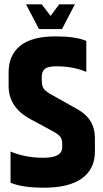

<svg xmlns="http://www.w3.org/2000/svg" viewBox="-20 -867 479 892"><path d="M161 -732 101 -847H174L215 -793L255 -847H328L268 -732ZM225 -424 339 -360Q421 -315 421 -225V-163Q421 -82 361 -38.5Q301 5 184 5Q84 5 29 -18V-163Q97 -134 182 -134Q269 -134 269 -183V-198Q269 -221 259.5 -232.5Q250 -244 224 -258L117 -316Q20 -370 20 -468V-531Q20 -611 74 -654.5Q128 -698 239 -698Q331 -698 381 -677V-533Q320 -559 242 -559Q202 -559 188 -546.5Q174 -534 174 -511V-496Q174 -468 183.5 -454.5Q193 -441 225 -424Z"/></svg>

Font: Khand Black
Style: Regular
Weight: 900
Designer: Sanchit Sawaria and Jyotish Sonowal (Devanagari), Satya Rajpurohit (Latin)
Foundry: Indian Type Foundry
Version: Version 2.000;PS 1.0;hotconv 1.0.79;makeotf.lib2.5.61930